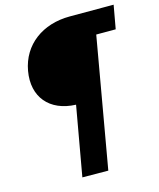

<svg xmlns="http://www.w3.org/2000/svg" viewBox="-123 -785 839 1010"><g transform="rotate(-15 297.0 -280.0)"><path d="M266 -241 199 137 340 138 464 -570H570L593 -698H354C206 -698 92 -615 68 -478C44 -341 123 -246 266 -241Z"/></g></svg>

Font: Fixel Display 20240404
Style: Bold Italic
Weight: 700
Italic angle: -10°
Designer: AlfaBravo + MacPaw
Foundry: Kyrylo Tkachov, Marchela Mozhyna, Serhii Makarenko, Maria Weinstein, Zakhar Kryvoshyya
Version: Version 1.211;Glyphs 3.2 (3225)